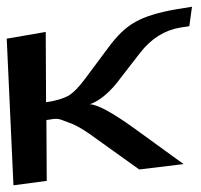

<svg xmlns="http://www.w3.org/2000/svg" viewBox="-76 -516 598 571"><path d="M-36 35 63 22 62 -159C99 -165 95 -164 127 -152C146 -146 167 -134 190 -118L338 -12L470 -28L321 -136C257 -182 214 -205 191 -206C221 -216 253 -243 285 -287L340 -358C373 -401 413 -426 460 -434L487 -438L495 -496L446 -488C395 -479 355 -467 327 -451C299 -436 272 -410 245 -373L178 -283C159 -257 142 -240 127 -231C112 -223 90 -216 61 -212L60 -421L-56 -401Z"/></svg>

Font: Gamestation Warped
Style: Regular
Weight: 400
Designer: Jonas Hecksher
Foundry: Jonas Hecksher, Playtypeª, e-types AS
Version: Version 1.003